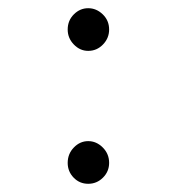

<svg xmlns="http://www.w3.org/2000/svg" viewBox="-20 -437 440 468"><path d="M195 -313Q175 -313 160 -328.5Q145 -344 145 -365Q145 -387 160 -402Q175 -417 195 -417Q215 -417 230.5 -402Q246 -387 246 -365Q246 -344 231 -328.5Q216 -313 195 -313ZM195 11Q174 11 159.5 -4Q145 -19 145 -40Q145 -62 160 -77.5Q175 -93 195 -93Q215 -93 230.5 -77.5Q246 -62 246 -40Q246 -19 231 -4Q216 11 195 11Z"/></svg>

Font: Inconsolata Condensed
Style: Regular
Weight: 400
Width: 3
Monospace: yes
Designer: Raph Levien, Cyreal, Brenton Simpson
Foundry: Raph Levien, Cyreal, Google
Version: Version 3.000; ttfautohint (v1.8.2.53-6de2)